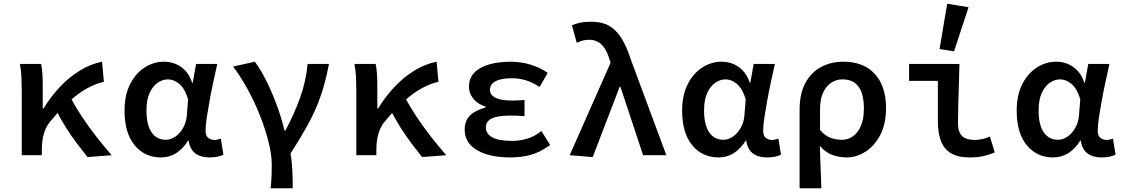

<svg xmlns="http://www.w3.org/2000/svg" viewBox="-20 -835 6040 1033"><path d="M97 0V-348Q97 -378 95.5 -416.5Q94 -455 87 -491H201Q206 -470 208 -438.5Q210 -407 210 -373V-251H214Q253 -315 302.5 -367.5Q352 -420 410 -455.5Q468 -491 529 -503L539 -395Q504 -387 468.5 -370Q433 -353 397.5 -326.5Q362 -300 324 -262.5Q286 -225 245 -175Q227 -152 216 -115.5Q205 -79 205 -27V0ZM451 10Q426 -21 396 -60.5Q366 -100 337 -145.5Q308 -191 283 -240L358 -314Q384 -263 421.5 -206.5Q459 -150 501 -96.5Q543 -43 581 0Z M846 12Q758 12 704 -54Q650 -120 650 -240Q650 -323 680 -382Q710 -441 758.5 -472Q807 -503 862 -503Q894 -503 922.5 -492Q951 -481 975 -457Q999 -433 1014 -390H1017L1035 -491H1149Q1139 -446 1128 -395.5Q1117 -345 1108 -295.5Q1099 -246 1092.5 -203.5Q1086 -161 1086 -130Q1086 -105 1100 -93.5Q1114 -82 1134 -82Q1142 -82 1150.5 -84Q1159 -86 1168 -89L1182 -3Q1171 3 1152 7.5Q1133 12 1107 12Q1060 12 1031 -9.5Q1002 -31 995 -78H992Q935 12 846 12ZM872 -83Q899 -83 924 -100.5Q949 -118 965.5 -147.5Q982 -177 985 -212L992 -300Q983 -331 970.5 -352Q958 -373 943 -385Q928 -397 913 -402.5Q898 -408 884 -408Q855 -408 828.5 -390Q802 -372 785 -335Q768 -298 768 -241Q768 -163 795.5 -123Q823 -83 872 -83Z M1436 178Q1438 156 1439.5 138.5Q1441 121 1441.5 100.5Q1442 80 1442 49Q1442 -3 1425 -71Q1408 -139 1379 -212.5Q1350 -286 1312.5 -354.5Q1275 -423 1234 -477L1351 -503Q1380 -465 1410 -406Q1440 -347 1466.5 -276.5Q1493 -206 1511 -132H1515Q1562 -219 1594 -307.5Q1626 -396 1635 -491H1750Q1738 -428 1722.5 -373Q1707 -318 1684 -263Q1661 -208 1626.5 -146.5Q1592 -85 1543 -9Q1551 36 1553 86Q1555 136 1555 178Z M1897 0V-348Q1897 -378 1895.5 -416.5Q1894 -455 1887 -491H2001Q2006 -470 2008 -438.5Q2010 -407 2010 -373V-251H2014Q2053 -315 2102.5 -367.5Q2152 -420 2210 -455.5Q2268 -491 2329 -503L2339 -395Q2304 -387 2268.5 -370Q2233 -353 2197.5 -326.5Q2162 -300 2124 -262.5Q2086 -225 2045 -175Q2027 -152 2016 -115.5Q2005 -79 2005 -27V0ZM2251 10Q2226 -21 2196 -60.5Q2166 -100 2137 -145.5Q2108 -191 2083 -240L2158 -314Q2184 -263 2221.5 -206.5Q2259 -150 2301 -96.5Q2343 -43 2381 0Z M2725 12Q2651 12 2595.5 -5.5Q2540 -23 2510 -56.5Q2480 -90 2480 -138Q2480 -172 2494.5 -195.5Q2509 -219 2535 -233.5Q2561 -248 2593 -257V-261Q2548 -276 2525.5 -305.5Q2503 -335 2503 -367Q2503 -414 2532 -444Q2561 -474 2612 -488.5Q2663 -503 2729 -503Q2782 -503 2833.5 -487.5Q2885 -472 2927 -443L2883 -367Q2848 -391 2811 -402.5Q2774 -414 2734 -414Q2676 -414 2646 -398Q2616 -382 2616 -351Q2616 -324 2646 -309Q2676 -294 2737 -294Q2752 -294 2768 -295Q2784 -296 2802 -297V-210Q2781 -212 2760.5 -212.5Q2740 -213 2721 -213Q2657 -213 2625.5 -197.5Q2594 -182 2594 -149Q2594 -116 2628 -96.5Q2662 -77 2737 -77Q2774 -77 2813.5 -88Q2853 -99 2893 -130L2940 -55Q2885 -15 2834.5 -1.5Q2784 12 2725 12Z M3169 10 3045 0 3265 -497 3259 -516Q3248 -553 3232.5 -576Q3217 -599 3196.5 -610Q3176 -621 3150 -621Q3129 -621 3114 -616.5Q3099 -612 3083 -605L3057 -699Q3078 -708 3101.5 -713Q3125 -718 3163 -718Q3218 -718 3256.5 -696.5Q3295 -675 3323.5 -629.5Q3352 -584 3375 -512L3565 0H3440L3318 -368H3314Z M3846 12Q3758 12 3704 -54Q3650 -120 3650 -240Q3650 -323 3680 -382Q3710 -441 3758.5 -472Q3807 -503 3862 -503Q3894 -503 3922.5 -492Q3951 -481 3975 -457Q3999 -433 4014 -390H4017L4035 -491H4149Q4139 -446 4128 -395.5Q4117 -345 4108 -295.5Q4099 -246 4092.5 -203.5Q4086 -161 4086 -130Q4086 -105 4100 -93.5Q4114 -82 4134 -82Q4142 -82 4150.5 -84Q4159 -86 4168 -89L4182 -3Q4171 3 4152 7.5Q4133 12 4107 12Q4060 12 4031 -9.5Q4002 -31 3995 -78H3992Q3935 12 3846 12ZM3872 -83Q3899 -83 3924 -100.5Q3949 -118 3965.5 -147.5Q3982 -177 3985 -212L3992 -300Q3983 -331 3970.5 -352Q3958 -373 3943 -385Q3928 -397 3913 -402.5Q3898 -408 3884 -408Q3855 -408 3828.5 -390Q3802 -372 3785 -335Q3768 -298 3768 -241Q3768 -163 3795.5 -123Q3823 -83 3872 -83Z M4282 178V-243Q4282 -332 4313.5 -389.5Q4345 -447 4398.5 -475Q4452 -503 4517 -503Q4627 -503 4687 -437Q4747 -371 4747 -253Q4747 -169 4716.5 -110Q4686 -51 4637.5 -19.5Q4589 12 4535 12Q4497 12 4459.5 -1Q4422 -14 4391 -50Q4392 -9 4393.5 28Q4395 65 4396.5 101.5Q4398 138 4399 178ZM4510 -83Q4543 -83 4569.5 -102Q4596 -121 4612 -158.5Q4628 -196 4628 -252Q4628 -301 4616 -336Q4604 -371 4578.5 -389.5Q4553 -408 4513 -408Q4479 -408 4451.5 -389.5Q4424 -371 4408 -335.5Q4392 -300 4392 -249V-136Q4421 -102 4451 -92.5Q4481 -83 4510 -83Z M5196 12Q5134 12 5096.5 -10.5Q5059 -33 5042.5 -76Q5026 -119 5026 -179V-400H4871V-491H5142Q5141 -438 5139 -380.5Q5137 -323 5135.5 -269Q5134 -215 5134 -173Q5134 -124 5156.5 -103Q5179 -82 5225 -82Q5242 -82 5263.5 -86.5Q5285 -91 5306 -100L5332 -15Q5307 -4 5274.5 4Q5242 12 5196 12ZM5113 -559 5035 -571 5076 -815 5191 -796Z M5646 12Q5558 12 5504 -54Q5450 -120 5450 -240Q5450 -323 5480 -382Q5510 -441 5558.5 -472Q5607 -503 5662 -503Q5694 -503 5722.5 -492Q5751 -481 5775 -457Q5799 -433 5814 -390H5817L5835 -491H5949Q5939 -446 5928 -395.5Q5917 -345 5908 -295.5Q5899 -246 5892.5 -203.5Q5886 -161 5886 -130Q5886 -105 5900 -93.5Q5914 -82 5934 -82Q5942 -82 5950.5 -84Q5959 -86 5968 -89L5982 -3Q5971 3 5952 7.5Q5933 12 5907 12Q5860 12 5831 -9.5Q5802 -31 5795 -78H5792Q5735 12 5646 12ZM5672 -83Q5699 -83 5724 -100.5Q5749 -118 5765.5 -147.5Q5782 -177 5785 -212L5792 -300Q5783 -331 5770.5 -352Q5758 -373 5743 -385Q5728 -397 5713 -402.5Q5698 -408 5684 -408Q5655 -408 5628.5 -390Q5602 -372 5585 -335Q5568 -298 5568 -241Q5568 -163 5595.5 -123Q5623 -83 5672 -83Z"/></svg>

Font: Source Code Pro SemiBold
Style: Regular
Weight: 600
Monospace: yes
Designer: Paul D. Hunt, Teo Tuominen
Foundry: Adobe Systems Incorporated
Version: Version 1.018;hotconv 1.0.116;makeotfexe 2.5.65601